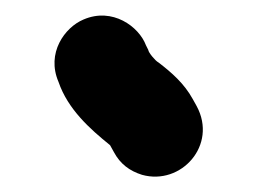

<svg xmlns="http://www.w3.org/2000/svg" viewBox="-20 -717 329 246"><path d="M232 -581 227 -590C216 -610 200 -624 183 -637C179 -639 170 -650 170 -653L167 -659C158 -683 124 -708 87 -692C63 -682 39 -649 55 -612C67 -577 95 -552 121 -531L126 -522C134 -507 146 -498 162 -493C212 -479 259 -531 232 -581Z"/></svg>

Font: Electronic
Style: Ti
Weight: 900
Version: Version 1.011